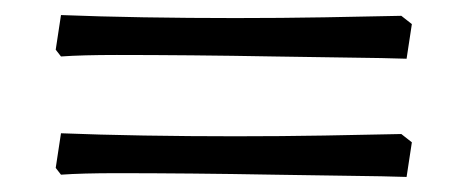

<svg xmlns="http://www.w3.org/2000/svg" viewBox="-20 -371 621 255"><path d="M61 -296 54 -305 61 -351Q111 -349 171 -348Q231 -347 292.5 -347Q354 -347 411 -348Q468 -349 513 -350L527 -339L520 -293Q491 -294 444.5 -294.5Q398 -295 343.5 -296Q289 -297 235 -297.5Q181 -298 135 -298Q89 -298 61 -296ZM61 -139 54 -148 61 -194Q111 -192 171 -191Q231 -190 292.5 -190Q354 -190 411 -191Q468 -192 513 -193L527 -182L520 -136Q491 -137 444.5 -137.5Q398 -138 343.5 -139Q289 -140 235 -140.5Q181 -141 135 -141Q89 -141 61 -139Z"/></svg>

Font: Labrada
Style: Regular
Weight: 400
Designer: Mercedes Jáuregui
Foundry: Omnibus-Type Team
Version: Version 1.000; ttfautohint (v1.8.4.7-5d5b)